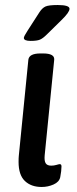

<svg xmlns="http://www.w3.org/2000/svg" viewBox="-20 -738 305 765"><path d="M54 -93Q54 -109 55 -118L93 -500Q96 -525 141 -525H152Q198 -525 196 -500L158 -119Q156 -97 162 -87.5Q168 -78 184 -78Q195 -78 205 -81Q215 -84 218 -84Q225 -84 225 -75Q225 -58 220 -32Q216 -13 193.5 -3Q171 7 146 7Q104 7 79 -17Q54 -41 54 -93ZM75 -587Q75 -593 90 -616L137 -689Q148 -706 161 -712Q174 -718 210 -718Q257 -718 257 -703Q257 -689 225 -658L167 -601Q151 -585 139 -580Q127 -575 102 -575Q75 -575 75 -587Z"/></svg>

Font: Asap-MediumItalic
Style: Italic
Weight: 500
Italic angle: -6°
Designer: Pablo Cosgaya
Foundry: Omnibus-Type
Version: Version 2.000; ttfautohint (v1.8)